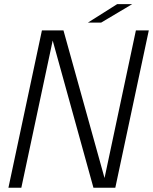

<svg xmlns="http://www.w3.org/2000/svg" viewBox="-20 -880 718 900"><path d="M80 0H19.5L176.5 -737.5H277.5L470 -45.5L617 -737.5H677.5L520.5 0H418L227 -690ZM392 -774 529 -860.5H599.5L454 -774Z"/></svg>

Font: Epilogue Light
Style: Italic
Weight: 300
Italic angle: -12°
Designer: Tyler Finck
Foundry: Etcetera Type Co
Version: Version 2.111; ttfautohint (v1.8.3)